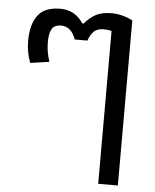

<svg xmlns="http://www.w3.org/2000/svg" viewBox="-52 -523 661 817"><g transform="rotate(5 278.0 -114.0)"><path d="M398 -403Q382 -407 365 -407Q336 -407 321.5 -392Q307 -377 299 -353H245Q226 -407 182 -407Q154 -407 143 -388.5Q132 -370 132 -331Q132 -290 146 -249L65 -237Q48 -282 48 -330Q48 -400 77 -439Q106 -478 173 -478Q236 -478 271 -424H277Q300 -451 325.5 -464.5Q351 -478 392 -478Q438 -478 482 -455V250H398Z"/></g></svg>

Font: Athiti Medium
Style: Regular
Weight: 500
Designer: CadsonDemak Team
Foundry: CadsonDemak
Version: Version 1.032